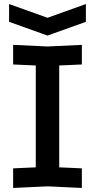

<svg xmlns="http://www.w3.org/2000/svg" viewBox="-20 -926 470 950"><path d="M45 4V-93L157 -98V-602L45 -607V-704L215 -696L385 -704V-607L273 -602V-98L385 -93V4L215 -4ZM405 -906V-818L215 -750L25 -818V-906L215 -838Z"/></svg>

Font: Tektur Medium
Style: Regular
Weight: 500
Designer: Adam Jagosz
Foundry: Adam Jagosz
Version: Version 1.005;gftools[0.9.30]